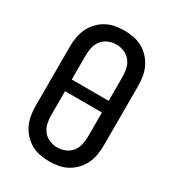

<svg xmlns="http://www.w3.org/2000/svg" viewBox="-182 -845 863 955"><g transform="rotate(30 250.0 -367.5)"><path d="M250 8Q223 8 196.5 3Q170 -2 146.5 -15Q123 -28 104.5 -48Q86 -68 74.5 -92Q63 -116 58.5 -143Q54 -170 54 -196V-539Q54 -565 58.5 -592Q63 -619 74.5 -643Q86 -667 104.5 -687Q123 -707 146.5 -720Q170 -733 196.5 -738Q223 -743 250 -743Q277 -743 303.5 -738Q330 -733 353.5 -720Q377 -707 395.5 -687Q414 -667 425.5 -643Q437 -619 441.5 -592Q446 -565 446 -539V-196Q446 -170 441.5 -143Q437 -116 425.5 -92Q414 -68 395.5 -48Q377 -28 353.5 -15Q330 -2 303.5 3Q277 8 250 8ZM144 -401H356V-539Q356 -562 351 -585Q346 -608 331.5 -626.5Q317 -645 295 -654Q273 -663 250 -663Q227 -663 205 -654Q183 -645 168.5 -626.5Q154 -608 149 -585Q144 -562 144 -539ZM250 -72Q273 -72 295 -81Q317 -90 331.5 -108.5Q346 -127 351 -150Q356 -173 356 -196V-334H144V-196Q144 -173 149 -150Q154 -127 168.5 -108.5Q183 -90 205 -81Q227 -72 250 -72Z"/></g></svg>

Font: Iosevka Curly Medium
Style: Regular
Weight: 500
Monospace: yes
Designer: Belleve Invis
Foundry: Belleve Invis
Version: Version 22.1.2; ttfautohint (v1.8.4)